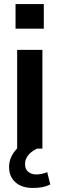

<svg xmlns="http://www.w3.org/2000/svg" viewBox="-20 -736 295 951"><path d="M65 0V-489H190V0ZM57 -594V-716H197V-594ZM143 195Q88 195 56.5 167Q25 139 25 91Q25 49 53 13Q81 -23 127 -42L164 0Q148 7 134 18.5Q120 30 112 45Q104 60 104 77Q104 102 120 115Q136 128 160 128Q174 128 187 125Q200 122 214 117L229 178Q210 187 189.5 191Q169 195 143 195Z"/></svg>

Font: NunitoSans3
Style: Bold
Weight: 700
Designer: Vernon Adams
Foundry: Vernon Adams
Version: Version 3.101;gftools[0.9.27]